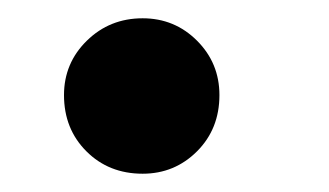

<svg xmlns="http://www.w3.org/2000/svg" viewBox="-20 -179 360 210"><path d="M50 -75Q50 -110 75 -134.5Q100 -159 136 -159Q171 -159 195.5 -134.5Q220 -110 220 -75Q220 -38 195.5 -13.5Q171 11 136 11Q99 11 74.5 -13.5Q50 -38 50 -75Z"/></svg>

Font: Aoboshi One
Style: Regular
Weight: 400
Designer: IKIMOJI
Foundry: Natsumi Matsuba
Version: Version 1.000; ttfautohint (v1.8.3)